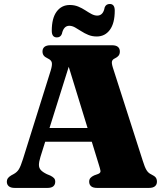

<svg xmlns="http://www.w3.org/2000/svg" viewBox="-20 -922 813 942"><path d="M176.5 -294H468.5L469.5 -226.5H175ZM251 -30.5Q251 -16.5 241.8 -8.2Q232.5 0 212.5 0H52.5Q33 0 23.2 -8.2Q13.5 -16.5 13.5 -30.5Q13.5 -40.5 18.5 -47.5Q23.5 -54.5 35 -61.5L47 -68Q63.5 -77 72.5 -91.5Q81.5 -106 92.5 -141L228.5 -575Q237 -602.5 234.2 -615Q231.5 -627.5 214 -635.5Q200 -642 194.2 -650Q188.5 -658 188.5 -669.5Q188.5 -684 198.2 -692Q208 -700 228 -700H529Q549 -700 558.5 -692Q568 -684 568 -669.5Q568 -657 562 -649.2Q556 -641.5 544.5 -636Q532 -630.5 529.5 -621.2Q527 -612 533.5 -591L680.5 -133Q690 -102 698.8 -87.5Q707.5 -73 722 -66.5Q738.5 -58.5 744.2 -50.8Q750 -43 750 -30.5Q750 -16.5 740.2 -8.2Q730.5 0 710.5 0H457Q436.5 0 427 -8.2Q417.5 -16.5 417.5 -30.5Q417.5 -42 423.8 -49Q430 -56 442 -61.5L461.5 -68.5Q474.5 -74 473 -83.8Q471.5 -93.5 464.5 -115.5L309.5 -619.5L329.5 -633.5L178.5 -152.5Q171 -128 171 -113Q171 -98 180.2 -87.8Q189.5 -77.5 210 -67.5L227 -60.5Q238 -55 244.5 -48.5Q251 -42 251 -30.5ZM454.5 -743Q432 -743 413.2 -750.8Q394.5 -758.5 378.5 -769Q362.5 -779.5 348 -787.5Q333.5 -795.5 320 -795.5Q292 -795.5 283.5 -755.5Q277 -738.5 259 -738.5Q234 -738.5 234 -771Q234 -833 258 -865.2Q282 -897.5 322.5 -897.5Q345 -897.5 363.8 -889.8Q382.5 -882 398.5 -871.5Q414.5 -861 429 -853.2Q443.5 -845.5 457 -845.5Q486.5 -845.5 493.5 -885.5Q500 -902.5 518.5 -902.5Q543 -902.5 543 -870Q543 -808 519 -775.5Q495 -743 454.5 -743Z"/></svg>

Font: Fraunces ExtraBold
Style: Regular
Weight: 800
Version: Version 1.000;[b76b70a41]